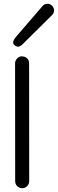

<svg xmlns="http://www.w3.org/2000/svg" viewBox="-20 -971 302 1001"><path d="M227.5 -951.2Q241.2 -951.2 251.5 -941.2Q261.7 -931.2 261.7 -917Q261.7 -902.8 252 -893.1L96.2 -738.8Q83 -727.1 73.7 -727.5Q64.5 -728 56.2 -734.9Q47.4 -742.2 48.6 -751Q49.8 -759.8 54.7 -767.1Q59.6 -774.4 62 -777.3L202.6 -940.4Q212.4 -951.2 227.5 -951.2ZM95.7 10.3Q80.6 10.3 69.8 -0.5Q59.1 -11.2 59.1 -26.4V-26.9L58.6 -640.1V-640.6Q58.6 -654.8 69.1 -666Q79.6 -677.2 92.8 -677.2Q110.8 -677.2 121.3 -666.7Q131.8 -656.2 131.8 -640.6V-640.1L132.3 -26.9V-26.4Q132.3 -11.2 121.6 -0.5Q110.8 10.3 95.7 10.3Z"/></svg>

Font: Manjari
Style: Regular
Weight: 400
Designer: Santhosh Thottingal <santhosh.thottingal@gmail.com>
Foundry: SMC
Version: Version 2.000